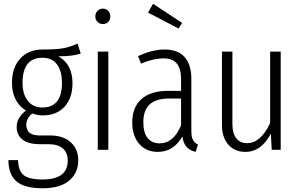

<svg xmlns="http://www.w3.org/2000/svg" viewBox="-20 -798 1599 1023"><path d="M393.1 -565.9 410.2 -513.2Q371.1 -498 291 -498Q366.2 -455.6 366.2 -355Q366.2 -275.4 323.7 -229.2Q281.2 -183.1 207 -183.1Q178.2 -183.1 152.8 -193.8Q120.1 -168.9 120.1 -132.8Q120.1 -106 136.7 -91.1Q153.3 -76.2 192.9 -76.2H247.1Q317.4 -76.2 357.2 -39.6Q397 -2.9 397 55.2Q397 123.5 348.6 164.3Q300.3 205.1 207 205.1Q109.9 205.1 67.4 168Q24.9 130.9 24.9 55.2H76.2Q77.1 110.8 105.5 134.5Q133.8 158.2 207 158.2Q340.8 158.2 340.8 58.1Q340.8 15.1 314.5 -7.3Q288.1 -29.8 236.8 -29.8H192.9Q129.9 -29.8 99.4 -54.7Q68.8 -79.6 68.8 -121.1Q68.8 -170.9 118.2 -209Q43.9 -255.9 43.9 -356.9Q43.9 -438.5 88.1 -486.3Q132.3 -534.2 207 -534.2Q283.2 -534.2 320.1 -541.5Q356.9 -548.8 393.1 -565.9ZM206.1 -490.2Q100.1 -490.2 100.1 -356.9Q100.1 -294.9 128.7 -260Q157.2 -225.1 205.1 -225.1Q310.1 -225.1 310.1 -356Q310.1 -419.4 283.9 -454.8Q257.8 -490.2 206.1 -490.2Z M527.8 -752Q545.9 -752 556.9 -739.7Q567.9 -727.5 567.9 -710Q567.9 -693.4 556.9 -681.6Q545.9 -669.9 527.8 -669.9Q510.3 -669.9 499 -681.9Q487.8 -693.8 487.8 -710Q487.8 -727.5 499 -739.7Q510.3 -752 527.8 -752ZM557.1 -522.9V0H501V-522.9Z M950.7 -675.8 931.6 -646 768.6 -731 795.4 -777.8ZM999.5 -100.1Q999.5 -68.8 1008.1 -52.7Q1016.6 -36.6 1034.7 -27.8L1022.5 11.2Q991.2 3.9 973.9 -15.4Q956.5 -34.7 951.7 -70.8Q904.8 11.2 820.8 11.2Q758.3 11.2 721.4 -31.7Q684.6 -74.7 684.6 -145Q684.6 -227.1 734.1 -270.5Q783.7 -314 875.5 -314H944.8V-374Q944.8 -431.2 922.4 -459Q899.9 -486.8 851.6 -486.8Q795.9 -486.8 731.4 -459L715.8 -499Q791 -534.2 856.4 -534.2Q928.7 -534.2 964.1 -493.7Q999.5 -453.1 999.5 -377.9ZM829.6 -34.2Q905.8 -34.2 944.8 -130.9V-272.9H880.9Q811.5 -272.9 777.6 -241.9Q743.7 -210.9 743.7 -147Q743.7 -91.3 766.4 -62.7Q789.1 -34.2 829.6 -34.2Z M1475.6 -522.9V0H1427.7L1423.3 -86.9Q1373 11.2 1287.6 11.2Q1230 11.2 1196.3 -27.6Q1162.6 -66.4 1162.6 -131.8V-522.9H1218.3V-137.2Q1218.3 -87.4 1238.8 -61.3Q1259.3 -35.2 1296.4 -35.2Q1369.1 -35.2 1419.4 -142.1V-522.9Z"/></svg>

Font: Fira Sans Compressed Light
Style: Regular
Weight: 300
Width: 1
Designer: Carrois Corporate & Edenspiekermann AG
Foundry: Carrois Corporate GbR & Edenspiekermann AG
Version: Version 4.203;PS 004.203;hotconv 1.0.88;makeotf.lib2.5.64775